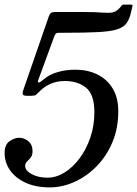

<svg xmlns="http://www.w3.org/2000/svg" viewBox="-45 -802 594 832"><path d="M-25 -139Q-25 -175 -3.8 -190Q17.5 -205 39 -205Q59.5 -205 77.8 -190Q96 -175 96 -147Q96 -129 88 -119.2Q80 -109.5 72 -102Q64 -94.5 64 -83Q64 -63 92.2 -47.5Q120.5 -32 161 -32Q198 -32 234.2 -54.2Q270.5 -76.5 299.8 -115.8Q329 -155 346.5 -206.2Q364 -257.5 364 -315Q364 -393 327.8 -422Q291.5 -451 236 -451Q168.5 -451 122 -401.5Q115.5 -395 110.8 -391Q106 -387 91.5 -387H70.5Q56.5 -387 54 -392.8Q51.5 -398.5 55 -409L166.5 -731Q170.5 -742 176 -746Q181.5 -750 194 -750H312Q367.5 -750 397 -747.5Q426.5 -745 442.8 -748.2Q459 -751.5 474 -768Q478 -772 481 -777Q484 -782 493.5 -782H522Q531 -782 529 -775L523 -750Q516.5 -719.5 503.2 -701.2Q490 -683 460.8 -674.2Q431.5 -665.5 377.5 -662.8Q323.5 -660 234.5 -660H212.5Q201.5 -660 197.8 -657Q194 -654 190 -644L131 -483Q125 -466.5 121.2 -456.5Q117.5 -446.5 120.5 -445Q125.5 -443 133.8 -450Q142 -457 156 -467Q177 -482 209.8 -491Q242.5 -500 283 -500Q333.5 -500 375.5 -480Q417.5 -460 442.5 -420Q467.5 -380 467.5 -320Q467.5 -245 441.5 -184.2Q415.5 -123.5 372.2 -80Q329 -36.5 276.5 -13.2Q224 10 171 10Q110 10 66 -10.2Q22 -30.5 -1.5 -64.2Q-25 -98 -25 -139Z"/></svg>

Font: Besley*
Style: Italic
Weight: 400
Italic angle: -13°
Designer: Owen Earl
Foundry: indestructible type*
Version: Version 2.000; ttfautohint (v1.8.3)